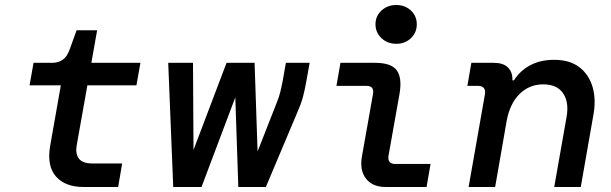

<svg xmlns="http://www.w3.org/2000/svg" viewBox="-20 -747 2440 767"><path d="M314 0Q241 0 204 -41.5Q167 -83 180 -162L223 -406H98L114 -496H188Q239 -496 257 -546L286 -626H368L345 -496H541L525 -406H329L286 -164Q281 -132 295.5 -113Q310 -94 350 -94H468L452 0Z M672 0 652 -496H751L753 -148L885 -496H997L1009 -142L1084 -333Q1095 -360 1100 -380.5Q1105 -401 1109 -422L1122 -496H1217L1204 -424Q1197 -384 1189.5 -357Q1182 -330 1166 -294L1042 0H932L920 -358L785 0Z M1563 -572Q1528 -572 1504 -594.5Q1480 -617 1480 -650Q1480 -683 1504 -705Q1528 -727 1563 -727Q1598 -727 1621.5 -705Q1645 -683 1645 -650Q1645 -617 1621.5 -594.5Q1598 -572 1563 -572ZM1521 0Q1468 0 1442 -33.5Q1416 -67 1426 -123L1470 -371Q1476 -404 1444 -404H1324L1340 -496H1479Q1543 -496 1565 -466Q1587 -436 1576 -372L1532 -125Q1527 -92 1559 -92H1700L1684 0Z M1852 0 1917 -369Q1923 -404 1889 -404H1847L1863 -496H1953Q1990 -496 2008.5 -478Q2027 -460 2027 -431V-426H2033Q2057 -464 2097.5 -486Q2138 -508 2194 -508Q2256 -508 2294.5 -478.5Q2333 -449 2347.5 -398.5Q2362 -348 2350 -285L2300 0H2194L2243 -278Q2254 -337 2230 -373.5Q2206 -410 2150 -410Q2095 -410 2056 -372Q2017 -334 2004 -264L1958 0Z"/></svg>

Font: DM Mono Medium
Style: Italic
Weight: 500
Italic angle: -10°
Designer: Colophon Foundry
Foundry: Colophon Foundry
Version: Version 1.000; ttfautohint (v1.8.2.53-6de2)